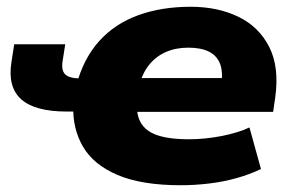

<svg xmlns="http://www.w3.org/2000/svg" viewBox="-20 -537 869 568"><path d="M515 11Q399 11 327.5 -19.5Q256 -50 225 -104Q194 -158 197 -225L211 -207H178Q83 -207 42.5 -243.5Q2 -280 14 -354L22 -406H173L165 -355Q161 -328 173.5 -316.5Q186 -305 218 -305H240L206 -285Q227 -364 273.5 -415.5Q320 -467 389 -492Q458 -517 544 -517Q624 -517 685 -487.5Q746 -458 776.5 -398Q807 -338 794 -247L788 -206H365L385 -225Q384 -174 419.5 -149.5Q455 -125 539 -125Q586 -125 635 -134.5Q684 -144 718 -160L752 -37Q719 -21 679.5 -10Q640 1 597.5 6Q555 11 515 11ZM537 -396Q500 -396 470.5 -383Q441 -370 421 -345Q401 -320 392 -284L380 -306H652L635 -289Q640 -326 630.5 -349.5Q621 -373 597.5 -384.5Q574 -396 537 -396Z"/></svg>

Font: Nunito Sans 7pt SemiExpanded Black
Style: Italic
Weight: 900
Width: 6
Italic angle: -9°
Designer: Vernon Adams
Foundry: Vernon Adams
Version: Version 3.101;gftools[0.9.27]